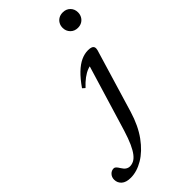

<svg xmlns="http://www.w3.org/2000/svg" viewBox="-513 -789 1130 1130"><g transform="rotate(-45 52.0 -224.0)"><path d="M196.5 -646.5Q196.5 -665 204.8 -679.5Q213 -694 227.5 -702.2Q242 -710.5 261.5 -710.5Q289.5 -710.5 307.5 -692.5Q325.5 -674.5 325.5 -647Q325.5 -628.5 317.2 -614Q309 -599.5 294.5 -591Q280 -582.5 261 -582.5Q232.5 -582.5 214.5 -601Q196.5 -619.5 196.5 -646.5ZM130.5 -14Q103.5 75.5 58.8 137Q14 198.5 -39 230Q-92 261.5 -143 261.5Q-182 261.5 -201.5 243.8Q-221 226 -221 200Q-221 179 -207.8 164.8Q-194.5 150.5 -175.5 150.5Q-168.5 150.5 -161.8 156.8Q-155 163 -145 179.5Q-135 196 -123.5 203.2Q-112 210.5 -99.5 210.5Q-83 210.5 -67.2 202.5Q-51.5 194.5 -36.5 175.2Q-21.5 156 -6.2 122.5Q9 89 25 37.5L155 -392L173 -376Q154.5 -376.5 133 -368.5Q111.5 -360.5 88.5 -343.5Q65.5 -326.5 41.5 -300.5L26 -314.5Q59.5 -362.5 90.2 -391.8Q121 -421 150.5 -434.5Q180 -448 209 -448Q226.5 -448 236.5 -443.8Q246.5 -439.5 249.5 -430.8Q252.5 -422 249 -408.5Z"/></g></svg>

Font: Newsreader 24pt Medium
Style: Italic
Weight: 500
Italic angle: -17°
Designer: Hugues Gentile
Foundry: Production Type
Version: Version 1.003